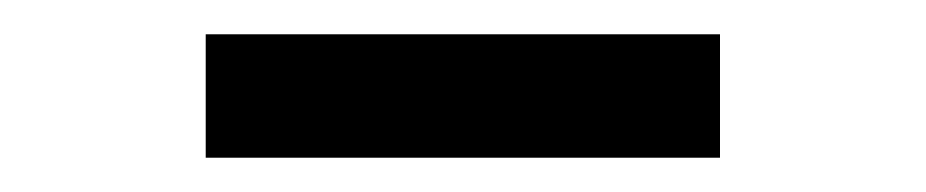

<svg xmlns="http://www.w3.org/2000/svg" viewBox="-20 -726 540 112"><path d="M100 -634V-706H400V-634Z"/></svg>

Font: Iosevka Curly Semibold
Style: Regular
Weight: 600
Monospace: yes
Designer: Belleve Invis
Foundry: Belleve Invis
Version: Version 22.1.2; ttfautohint (v1.8.4)